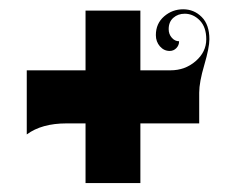

<svg xmlns="http://www.w3.org/2000/svg" viewBox="-20 -458 499 424"><path d="M39.1 -161.1V-302.7H168.9V-434.6H290V-302.7H356.4Q388.7 -302.7 412.1 -323Q435.5 -343.3 435.5 -371.3Q435.5 -398.2 421.1 -413Q406.7 -427.7 387.9 -427.7Q373 -427.7 362.8 -418.7Q352.5 -409.7 352.5 -393.6Q352.5 -382.6 359.3 -374.8Q366 -366.9 375.5 -366.9Q375.5 -357.9 369.4 -351.7Q363.3 -345.5 354.7 -345.5Q342 -345.5 333.1 -355.7Q324.2 -366 324.2 -380.4Q324.2 -406 342.4 -421.8Q360.6 -437.5 384.5 -437.5Q408.4 -437.5 425.4 -420.5Q442.4 -403.6 442.4 -371.3Q442.4 -353 431.2 -314.7Q419.9 -276.4 419.9 -253.4V-185.5H290V-53.7H168.9V-185.5H127Q72 -185.5 39.1 -161.1Z"/></svg>

Font: Agreloy
Style: Medium
Weight: 400
Designer: gluk
Foundry: gluk
Version: Version 0.27